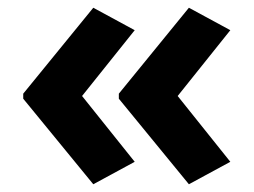

<svg xmlns="http://www.w3.org/2000/svg" viewBox="-20 -522 655 496"><path d="M40 -280 221 -502 328 -444 192 -274 328 -104 221 -46 40 -267ZM287 -280 468 -502 575 -444 439 -274 575 -104 468 -46 287 -267Z"/></svg>

Font: Noto Sans Hebrew
Style: Bold
Weight: 700
Designer: Monotype Design Team
Foundry: Monotype Imaging Inc.
Version: Version 2.003